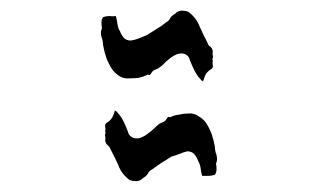

<svg xmlns="http://www.w3.org/2000/svg" viewBox="-20 -504 596 352"><path d="M190.4 -301.8Q191.4 -301.8 191.4 -300.8Q192.4 -300.8 193.4 -299.8Q201.2 -292 206.1 -282.2Q210.9 -272.5 214.8 -261.7Q215.8 -255.9 222.7 -252Q229.5 -249 236.3 -251Q245.1 -253.9 252 -259.8Q258.8 -264.6 264.6 -270.5Q268.6 -274.4 272.5 -277.3Q276.4 -279.3 281.2 -281.2Q284.2 -283.2 286.1 -287.1Q288.1 -291 292 -289.1Q299.8 -293 308.6 -293.9Q316.4 -295.9 325.2 -295.9Q335.9 -296.9 343.8 -291Q352.5 -286.1 357.4 -279.3Q364.3 -268.6 368.2 -257.8Q372.1 -246.1 374 -234.4Q374 -227.5 377 -219.7Q377.9 -215.8 377.9 -211.9Q377.9 -208 376 -204.1Q377 -199.2 377 -193.4Q377 -188.5 374 -183.6Q368.2 -181.6 362.3 -181.6Q356.4 -181.6 350.6 -181.6Q348.6 -188.5 347.7 -196.3Q346.7 -203.1 342.8 -210Q340.8 -215.8 335.9 -221.7Q331.1 -226.6 323.2 -226.6Q315.4 -224.6 308.6 -221.7Q300.8 -218.8 293.9 -216.8Q285.2 -210.9 275.4 -205.1Q266.6 -199.2 258.8 -193.4Q252.9 -190.4 251 -185.5Q248 -180.7 242.2 -177.7Q238.3 -172.9 231.4 -171.9Q229.5 -171.9 228.5 -171.9Q222.7 -171.9 217.8 -173.8Q203.1 -184.6 197.3 -200.2Q190.4 -215.8 182.6 -230.5Q181.6 -234.4 176.8 -238.3Q172.9 -242.2 172.9 -247.1Q173.8 -251 172.9 -253.9Q171.9 -257.8 173.8 -260.7Q173.8 -260.7 172.9 -261.7Q172.9 -262.7 172.9 -263.7Q173.8 -266.6 172.9 -271.5Q171.9 -275.4 174.8 -278.3Q181.6 -282.2 185.5 -288.1Q188.5 -293.9 190.4 -299.8Q190.4 -300.8 190.4 -300.8Q190.4 -301.8 190.4 -301.8ZM352.5 -354.5Q351.6 -354.5 351.6 -355.5Q350.6 -355.5 349.6 -356.4Q341.8 -364.3 336.9 -374Q332 -383.8 328.1 -393.6Q327.1 -400.4 320.3 -404.3Q313.5 -407.2 306.6 -405.3Q297.9 -402.3 291 -396.5Q284.2 -391.6 278.3 -384.8Q274.4 -381.8 270.5 -378.9Q266.6 -377 261.7 -375Q258.8 -373 256.8 -369.1Q254.9 -365.2 251 -367.2Q243.2 -363.3 234.4 -361.3Q226.6 -360.4 217.8 -360.4Q207 -359.4 199.2 -364.3Q190.4 -370.1 185.5 -377Q178.7 -387.7 174.8 -398.4Q170.9 -410.2 168.9 -421.9Q168.9 -428.7 166 -436.5Q165 -440.4 165 -444.3Q165 -448.2 167 -452.1Q166 -457 166 -462.9Q166 -467.8 168.9 -472.7Q174.8 -474.6 180.7 -474.6Q186.5 -473.6 192.4 -474.6Q194.3 -467.8 195.3 -460Q196.3 -452.1 200.2 -446.3Q202.1 -440.4 207 -434.6Q211.9 -429.7 219.7 -429.7Q227.5 -430.7 234.4 -433.6Q242.2 -436.5 249 -439.5Q257.8 -445.3 267.6 -451.2Q276.4 -456.1 284.2 -462.9Q290 -465.8 292 -470.7Q294.9 -475.6 300.8 -478.5Q304.7 -483.4 311.5 -484.4Q313.5 -484.4 314.5 -484.4Q320.3 -484.4 325.2 -482.4Q339.8 -471.7 345.7 -456.1Q352.5 -440.4 360.4 -425.8Q361.3 -420.9 366.2 -418Q370.1 -414.1 370.1 -408.2Q369.1 -405.3 370.1 -402.3Q371.1 -398.4 369.1 -395.5Q369.1 -394.5 370.1 -394.5Q370.1 -393.6 370.1 -392.6Q369.1 -388.7 370.1 -384.8Q371.1 -380.9 368.2 -377.9Q361.3 -374 357.4 -368.2Q354.5 -362.3 352.5 -355.5Q352.5 -355.5 352.5 -354.5Q352.5 -354.5 352.5 -354.5Z"/></svg>

Font: YzWr
Style: Regular
Weight: 400
Version: Version 1.0